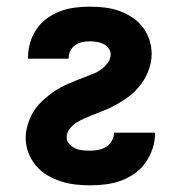

<svg xmlns="http://www.w3.org/2000/svg" viewBox="-20 -548 540 576"><path d="M251 8Q229 8 206.5 5.5Q184 3 162.5 -4Q141 -11 121.5 -22.5Q102 -34 87.5 -51.5Q73 -69 65 -90.5Q57 -112 57 -135Q57 -148 60 -161.5Q63 -175 68 -188Q73 -201 80 -212.5Q87 -224 96 -234Q105 -244 115.5 -253Q126 -262 137 -270Q148 -278 160 -284.5Q172 -291 184.5 -296.5Q197 -302 209.5 -307Q222 -312 235 -317Q248 -322 260.5 -327Q273 -332 284 -340Q295 -348 303.5 -359.5Q312 -371 312 -385Q312 -395 305.5 -403.5Q299 -412 289.5 -416.5Q280 -421 269.5 -422.5Q259 -424 249 -424Q237 -424 226 -421.5Q215 -419 205.5 -412.5Q196 -406 191 -395.5Q186 -385 186 -373Q186 -373 186 -373Q186 -373 186 -372H64Q64 -373 64 -374Q64 -375 64 -375Q64 -398 70.5 -420Q77 -442 89.5 -460.5Q102 -479 120.5 -492.5Q139 -506 160 -514Q181 -522 203.5 -525Q226 -528 249 -528Q271 -528 293 -525.5Q315 -523 335.5 -516Q356 -509 375 -497Q394 -485 407.5 -467.5Q421 -450 428 -429Q435 -408 435 -386Q435 -372 432 -358.5Q429 -345 424 -332.5Q419 -320 412 -308.5Q405 -297 396 -286.5Q387 -276 377 -267Q367 -258 355.5 -250.5Q344 -243 332 -236Q320 -229 308 -223.5Q296 -218 283 -213Q270 -208 257.5 -203Q245 -198 232.5 -192.5Q220 -187 208.5 -179.5Q197 -172 188.5 -161Q180 -150 180 -136Q180 -125 188 -116Q196 -107 206.5 -102.5Q217 -98 228.5 -97Q240 -96 251 -96Q264 -96 276 -98.5Q288 -101 298.5 -107.5Q309 -114 315.5 -125.5Q322 -137 322 -149Q322 -149 322 -149.5Q322 -150 322 -150H444Q444 -149 444.5 -148.5Q445 -148 445 -147Q445 -124 437.5 -101.5Q430 -79 416.5 -60Q403 -41 384 -27.5Q365 -14 343 -6Q321 2 297.5 5Q274 8 251 8Z"/></svg>

Font: Iosevka SS04 Extrabold
Style: Regular
Weight: 800
Monospace: yes
Designer: Belleve Invis
Foundry: Belleve Invis
Version: Version 19.0.0; ttfautohint (v1.8.4)